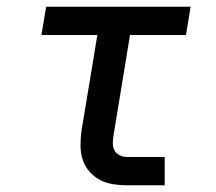

<svg xmlns="http://www.w3.org/2000/svg" viewBox="-20 -550 640 570"><path d="M357 0Q335 0 314 -3.5Q293 -7 275.5 -16.5Q258 -26 244.5 -42Q231 -58 225 -77.5Q219 -97 219 -118.5Q219 -140 222 -162L269 -446H103L117 -530H546L532 -446H366L317 -148Q315 -136 315 -124.5Q315 -113 320 -103.5Q325 -94 335.5 -89Q346 -84 357 -84H469V0Z"/></svg>

Font: Iosevka Curly Medium Extended
Style: Italic
Weight: 500
Width: 7
Italic angle: -9°
Monospace: yes
Designer: Belleve Invis
Foundry: Belleve Invis
Version: Version 11.1.0; ttfautohint (v1.8.3)